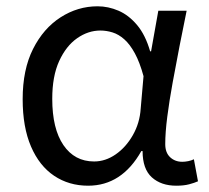

<svg xmlns="http://www.w3.org/2000/svg" viewBox="-20 -577 665 610"><path d="M260 13Q199 13 152 -18.5Q105 -50 78.5 -111.5Q52 -173 52 -262Q52 -356 85 -421.5Q118 -487 172.5 -522Q227 -557 290 -557Q324 -557 356.5 -543Q389 -529 415.5 -497.5Q442 -466 457 -414H460L483 -543H573Q562 -490 550.5 -431Q539 -372 528.5 -314.5Q518 -257 511.5 -206.5Q505 -156 505 -119Q505 -92 520.5 -77.5Q536 -63 559 -63Q568 -63 578 -65Q588 -67 596 -71L609 -1Q598 4 581 8.5Q564 13 540 13Q492 13 462.5 -13.5Q433 -40 433 -97H429Q367 13 260 13ZM279 -64Q315 -64 347.5 -86.5Q380 -109 402 -147.5Q424 -186 427 -232L436 -335Q424 -379 408.5 -407.5Q393 -436 375 -452Q357 -468 337.5 -474Q318 -480 299 -480Q260 -480 225 -455.5Q190 -431 168 -383Q146 -335 146 -263Q146 -168 181.5 -116Q217 -64 279 -64Z"/></svg>

Font: eng115
Style: Regular
Weight: 400
Designer: Monotype Design Team
Foundry: Monotype Imaging Inc.
Version: Version 2.013